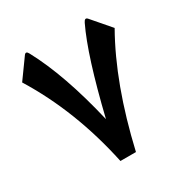

<svg xmlns="http://www.w3.org/2000/svg" viewBox="-167 -853 944 985"><g transform="rotate(-30 304.5 -360.5)"><path d="M580.1 -604.5Q439 -356.4 356.4 1.5H264.6Q192.9 -335.4 29.3 -599.6L112.3 -714.8Q125 -731.4 136.7 -708.5Q236.8 -522.9 307.6 -221.7Q387.7 -553.2 460.4 -704.1Q472.2 -729 485.8 -713.9Z"/></g></svg>

Font: Sahel FD-WOL
Style: Bold-FD-WOL
Weight: 700
Foundry: Saber Rastikerdar (saber.rastikerdar@gmail.com)
Version: Version 2.0.2